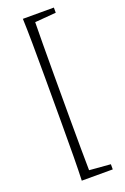

<svg xmlns="http://www.w3.org/2000/svg" viewBox="-176 -823 685 1048"><g transform="rotate(-20 166.0 -299.0)"><path d="M286 171V141L163 131C162 64 161 -36 161 -170V-428C161 -563 162 -663 163 -729L286 -739V-769H106C109 -694 110 -580 110 -428V-170C110 -17 109 97 106 171Z"/></g></svg>

Font: AllPunType ExtraLight
Style: Regular
Weight: 280
Version: 1.0